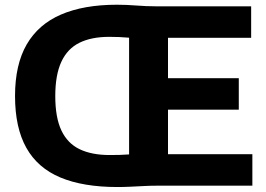

<svg xmlns="http://www.w3.org/2000/svg" viewBox="-20 -766 1097 792"><path d="M465 5.5Q323 5.5 229.2 -33.8Q135.5 -73 88.8 -156Q42 -239 42 -370Q42 -499.5 90.2 -582.8Q138.5 -666 232.2 -706.2Q326 -746.5 462 -746.5Q502 -746.5 543 -743.2Q584 -740 621.5 -740H1016V-610H673V-130H1021V0H623.5Q599 0 571.8 1.5Q544.5 3 517.2 4.2Q490 5.5 465 5.5ZM432 -126.5Q453.5 -126.5 473.5 -127Q493.5 -127.5 512.5 -129V-610.5Q491.5 -612.5 471.5 -613.2Q451.5 -614 430.5 -614Q357 -614 307.5 -589.5Q258 -565 233 -511Q208 -457 208 -369.5Q208 -281.5 233.2 -228Q258.5 -174.5 308.5 -150.5Q358.5 -126.5 432 -126.5ZM610 -313.5V-443.5H965V-313.5Z"/></svg>

Font: Encode Sans Condensed Thin
Style: Bold
Weight: 700
Version: Version 3.002